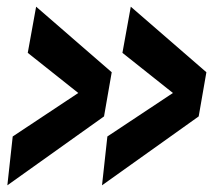

<svg xmlns="http://www.w3.org/2000/svg" viewBox="-20 -559 655 574"><path d="M18 -151 214 -281 63 -401 88 -539 314 -343 291 -211 2 -5ZM301 -151 497 -281 346 -401 371 -539 597 -343 574 -211 285 -5Z"/></svg>

Font: Georama Extended SemiBold
Style: Italic
Weight: 600
Width: 7
Italic angle: -9°
Designer: Jean-Baptiste Levee
Foundry: Production Type
Version: Version 1.000